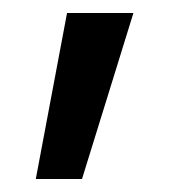

<svg xmlns="http://www.w3.org/2000/svg" viewBox="-20 -125 290 295"><path d="M83 -105H185L106 150H35Z"/></svg>

Font: Retni Sans Medium
Style: Regular
Weight: 500
Designer: Vitaly Kuzmin
Foundry: ParaType Ltd.
Version: Version 1.00;March 2, 2019;FontCreator 11.5.0.2425 64-bit; t